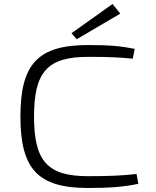

<svg xmlns="http://www.w3.org/2000/svg" viewBox="-20 -927 780 959"><path d="M581 -859 542 -907 337 -761 363 -731ZM420 -702C170 -702 82 -608 82 -345C82 -82 170 12 420 12C532 12 600 6 671 -9L662 -58C592 -50 526 -47 420 -47C218 -47 150 -121 150 -345C150 -569 218 -643 420 -643C520 -643 569 -641 643 -634L653 -683C583 -697 526 -702 420 -702Z"/></svg>

Font: Exo 2 Light Expanded
Style: Regular
Weight: 300
Width: 7
Designer: Natanael Gama
Version: Version 1.001;PS 001.001;hotconv 1.0.70;makeotf.lib2.5.58329